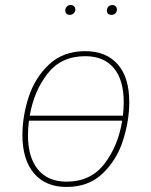

<svg xmlns="http://www.w3.org/2000/svg" viewBox="-20 -732 601 762"><path d="M493 -327Q493 -253 468.5 -175.5Q444 -98 388 -44Q332 10 244 10Q161 10 115 -44Q69 -98 69 -196Q69 -271 94 -347.5Q119 -424 175 -476.5Q231 -529 318 -529Q401 -529 447 -477Q493 -425 493 -327ZM98 -273H468Q471 -302 471 -327Q471 -415 431.5 -462Q392 -509 318 -509Q223 -509 169 -440Q115 -371 98 -273ZM465 -253H95Q91 -226 91 -195Q91 -107 131 -59Q171 -11 244 -11Q340 -11 394.5 -82Q449 -153 465 -253ZM239 -690Q239 -699 245 -705.5Q251 -712 260 -712Q269 -712 274 -707Q279 -702 279 -694Q279 -686 272.5 -679.5Q266 -673 257 -673Q249 -673 244 -677.5Q239 -682 239 -690ZM404 -690Q404 -699 410 -705.5Q416 -712 426 -712Q434 -712 439 -707Q444 -702 444 -694Q444 -685 438 -679Q432 -673 422 -673Q414 -673 409 -677.5Q404 -682 404 -690Z"/></svg>

Font: Fira Sans Thin
Style: Italic
Weight: 250
Italic angle: -8°
Designer: Carrois Corporate & Edenspiekermann AG
Foundry: Carrois Corporate GbR & Edenspiekermann AG
Version: Version 4.203